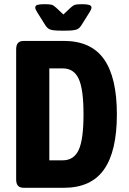

<svg xmlns="http://www.w3.org/2000/svg" viewBox="-20 -895 615 915"><path d="M57 -40V-660Q57 -681 66 -690.5Q75 -700 94 -700H284Q414 -700 475.5 -613Q537 -526 537 -350Q537 -174 475.5 -87Q414 0 284 0H94Q75 0 66 -9.5Q57 -19 57 -40ZM279 -131Q332 -131 355 -180.5Q378 -230 378 -350Q378 -470 355 -519.5Q332 -569 279 -569H215V-131ZM194 -778 157 -837Q148 -851 148 -859Q148 -869 159 -872Q170 -875 193 -875Q216 -875 225.5 -872.5Q235 -870 248 -858L282 -826L316 -858Q329 -870 338.5 -872.5Q348 -875 371 -875Q394 -875 405 -871.5Q416 -868 416 -859Q416 -851 407 -837L370 -778Q359 -759 344 -754Q329 -749 294 -749H270Q235 -749 220 -754Q205 -759 194 -778Z"/></svg>

Font: Asap Condensed
Style: Bold
Weight: 700
Designer: Pablo Cosgaya
Foundry: Omnibus-Type
Version: Version 1.010; ttfautohint (v1.8)